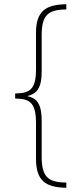

<svg xmlns="http://www.w3.org/2000/svg" viewBox="-20 -734 386 912"><path d="M295 158V133C208 133 178 105 178 11V-160C178 -236 158 -267 111 -277V-278C157 -289 178 -320 178 -393V-568C178 -661 208 -689 295 -689V-714C196 -712 151 -681 151 -577V-405C151 -309 122 -291 52 -290V-266C122 -265 151 -247 151 -148V19C151 125 196 156 295 158Z"/></svg>

Font: Noto Sans Armenian ExtraCondensed Thin
Style: Regular
Weight: 100
Width: 2
Designer: Monotype Design Team
Foundry: Monotype Imaging Inc.
Version: Version 2.008